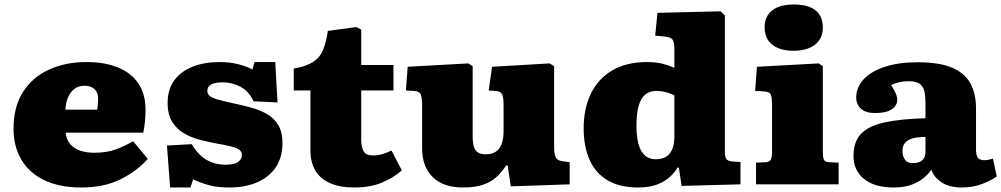

<svg xmlns="http://www.w3.org/2000/svg" viewBox="-20 -817 4438 851"><path d="M342 14Q242 14 175 -19Q108 -52 74 -110.5Q40 -169 40 -246Q40 -344 82 -409.5Q124 -475 197 -508.5Q270 -542 363 -542Q444 -542 503 -518Q562 -494 593.5 -447Q625 -400 625 -330Q625 -305 622.5 -278.5Q620 -252 615 -229H271Q274 -199 290.5 -179Q307 -159 334.5 -149.5Q362 -140 397 -140Q452 -140 491 -154Q530 -168 570 -191L635 -113Q588 -59 514.5 -22.5Q441 14 342 14ZM270 -331H411Q413 -347 414 -359Q415 -371 415 -381Q415 -406 399.5 -421.5Q384 -437 355 -437Q327 -437 308.5 -422Q290 -407 280.5 -383Q271 -359 270 -331Z M734 14 720 -172 830 -178Q847 -148 869.5 -127.5Q892 -107 920 -97Q948 -87 979 -87Q1018 -87 1035 -99Q1052 -111 1052 -130Q1052 -145 1040 -153.5Q1028 -162 1002 -168.5Q976 -175 934 -182Q902 -188 865.5 -197.5Q829 -207 796.5 -225.5Q764 -244 743.5 -276.5Q723 -309 723 -361Q723 -421 752.5 -461Q782 -501 834 -521.5Q886 -542 952 -542Q1000 -542 1037.5 -532Q1075 -522 1099 -509L1108 -542H1200L1210 -363L1104 -368Q1082 -414 1045 -433Q1008 -452 968 -452Q934 -452 916.5 -443Q899 -434 899 -414Q899 -400 910.5 -391Q922 -382 948 -375Q974 -368 1015 -359Q1058 -350 1097 -339Q1136 -328 1166.5 -309.5Q1197 -291 1214.5 -260.5Q1232 -230 1232 -183Q1232 -120 1202.5 -76Q1173 -32 1120 -9Q1067 14 996 14Q941 14 903 3Q865 -8 836 -22L824 14Z M1549 14Q1487 14 1443.5 -5Q1400 -24 1378 -60.5Q1356 -97 1356 -150V-416H1282V-513Q1338 -523 1368 -542.5Q1398 -562 1412 -596Q1426 -630 1433 -680L1559 -697L1581 -686V-529H1724V-416H1581V-197Q1581 -169 1590.5 -148.5Q1600 -128 1635 -128Q1654 -128 1675 -134Q1696 -140 1715 -150L1761 -62Q1727 -31 1675 -8.5Q1623 14 1549 14Z M2032 14Q1944 14 1897.5 -32.5Q1851 -79 1851 -159V-352Q1851 -380 1845.5 -396.5Q1840 -413 1814 -414L1779 -416L1787 -521L2055 -536L2075 -524V-212Q2075 -186 2080 -168Q2085 -150 2098 -141.5Q2111 -133 2133 -133Q2159 -133 2176.5 -144Q2194 -155 2203 -178Q2212 -201 2212 -236V-351Q2212 -387 2205 -400Q2198 -413 2175 -414L2146 -416L2161 -521L2416 -536L2436 -524V-168Q2436 -134 2443 -120Q2450 -106 2470 -103L2505 -98V0L2244 9L2230 -84H2224Q2208 -60 2186 -37.5Q2164 -15 2127.5 -0.5Q2091 14 2032 14Z M2808 14Q2727 14 2673.5 -17.5Q2620 -49 2593.5 -108Q2567 -167 2567 -248Q2567 -338 2600 -404Q2633 -470 2695.5 -506Q2758 -542 2847 -542Q2888 -542 2917 -534.5Q2946 -527 2969 -516V-602Q2969 -625 2962.5 -638.5Q2956 -652 2926 -655L2884 -659L2894 -760L3174 -767L3193 -748V-144Q3193 -121 3199.5 -112Q3206 -103 3228 -101L3262 -99V0L3001 7L2989 -74H2983Q2970 -52 2948 -32Q2926 -12 2892 1Q2858 14 2808 14ZM2886 -111Q2913 -111 2931.5 -122Q2950 -133 2959.5 -155.5Q2969 -178 2969 -210V-394Q2950 -404 2930.5 -409Q2911 -414 2890 -414Q2859 -414 2839.5 -397.5Q2820 -381 2810.5 -347.5Q2801 -314 2801 -261Q2801 -208 2811 -175Q2821 -142 2840 -126.5Q2859 -111 2886 -111Z M3331 0V-96L3373 -98Q3391 -99 3396.5 -109.5Q3402 -120 3402 -147V-350Q3402 -378 3397.5 -394.5Q3393 -411 3364 -412L3327 -414L3335 -521L3608 -536L3627 -524V-146Q3627 -120 3631.5 -109.5Q3636 -99 3655 -98L3697 -96V0ZM3498 -592Q3437 -592 3403 -619Q3369 -646 3369 -696Q3369 -744 3402 -770.5Q3435 -797 3498 -797Q3563 -797 3595 -771Q3627 -745 3627 -695Q3627 -646 3592 -619Q3557 -592 3498 -592Z M3941 14Q3856 14 3809.5 -24Q3763 -62 3763 -126Q3763 -190 3797.5 -225Q3832 -260 3903 -275Q3974 -290 4082 -293V-358Q4082 -384 4078.5 -406.5Q4075 -429 4059.5 -443Q4044 -457 4008 -457Q3985 -457 3965 -452.5Q3945 -448 3930 -440Q3940 -424 3946 -412Q3952 -400 3954.5 -391Q3957 -382 3957 -375Q3957 -350 3933 -333Q3909 -316 3859 -316Q3816 -316 3795.5 -335.5Q3775 -355 3775 -385Q3775 -430 3808 -465.5Q3841 -501 3902 -521Q3963 -541 4047 -541Q4148 -541 4204.5 -515Q4261 -489 4283.5 -443Q4306 -397 4306 -337V-153Q4306 -134 4312.5 -120.5Q4319 -107 4342 -107Q4353 -107 4362 -109Q4371 -111 4381 -114L4398 -35Q4375 -18 4334 -2Q4293 14 4243 14Q4187 14 4152.5 -9.5Q4118 -33 4108 -65Q4097 -48 4075.5 -29.5Q4054 -11 4021 1.5Q3988 14 3941 14ZM4026 -94Q4044 -94 4056.5 -99.5Q4069 -105 4075.5 -116.5Q4082 -128 4082 -145V-210Q4047 -210 4024.5 -203.5Q4002 -197 3991 -183.5Q3980 -170 3980 -148Q3980 -126 3990.5 -110Q4001 -94 4026 -94Z"/></svg>

Font: Literata Variable Black
Style: Regular
Weight: 900
Designer: Latin by Veronika Burian and Jose Scaglione. Greek by Irene Vlachou. Cyrillic by Vera Evstafieva.
Foundry: TypeTogether
Version: Version 3.021